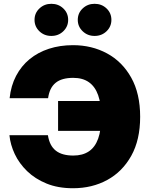

<svg xmlns="http://www.w3.org/2000/svg" viewBox="-20 -974 785 1004"><path d="M361.8 10.3Q283.2 10.3 223.4 -14.2Q163.6 -38.6 121.8 -79.1Q80.1 -119.6 57.1 -168.5Q34.2 -217.3 29.3 -267.1H230.5Q234.9 -239.3 245.1 -219.2Q255.4 -199.2 271.7 -186.3Q288.1 -173.3 311 -167Q334 -160.6 363.3 -160.6Q412.1 -160.6 444.6 -182.4Q477.1 -204.1 493.2 -248.8Q509.3 -293.5 509.3 -363.3Q509.3 -430.7 493.4 -475.8Q477.5 -521 445.1 -543.9Q412.6 -566.9 362.8 -566.9Q333 -566.9 310.1 -560.5Q287.1 -554.2 271 -541Q254.9 -527.8 245.1 -508.1Q235.4 -488.3 231.4 -460.4H30.3Q37.1 -525.9 64.2 -577.4Q91.3 -628.9 134.8 -664.6Q178.2 -700.2 235.8 -719Q293.5 -737.8 361.8 -737.8Q460 -737.8 539.6 -694.8Q619.1 -651.9 666 -568.4Q712.9 -484.9 712.9 -363.3Q712.9 -242.7 666.5 -159.4Q620.1 -76.2 541 -33Q461.9 10.3 361.8 10.3ZM283.7 -289.6V-445.8H535.2V-289.6ZM474.6 -786.1Q438 -786.1 412.4 -810.5Q386.7 -835 386.7 -870.1Q386.7 -905.8 412.4 -929.9Q438 -954.1 474.6 -954.1Q511.7 -954.1 537.1 -929.9Q562.5 -905.8 562.5 -870.1Q562.5 -835 537.1 -810.5Q511.7 -786.1 474.6 -786.1ZM248.5 -786.1Q211.4 -786.1 186 -810.5Q160.6 -835 160.6 -870.1Q160.6 -905.8 186.3 -929.9Q211.9 -954.1 248.5 -954.1Q285.6 -954.1 311 -929.9Q336.4 -905.8 336.4 -870.1Q336.4 -835 311 -810.5Q285.6 -786.1 248.5 -786.1Z"/></svg>

Font: Inter 17pt Black
Style: Regular
Weight: 900
Version: Version 4.001;git-66647c0bb